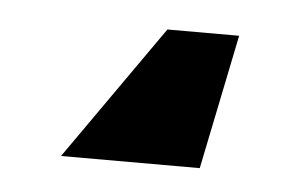

<svg xmlns="http://www.w3.org/2000/svg" viewBox="-28 21 368 237"><g transform="rotate(5 155.5 139.5)"><path d="M260.3 55.7 226.1 222.7H54.2L171.4 55.7Z"/></g></svg>

Font: Inter 17pt Black
Style: Regular
Weight: 900
Version: Version 4.001;git-66647c0bb